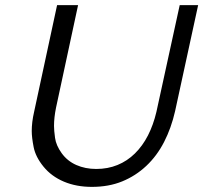

<svg xmlns="http://www.w3.org/2000/svg" viewBox="-20 -720 794 750"><path d="M339 10Q278 10 229.5 -10.5Q181 -31 150 -69Q119 -107 111.5 -145Q104 -183 104 -208Q104 -243 113 -282L203 -700H285L199 -300Q191 -261 191 -228Q191 -211 195 -181.5Q199 -152 221 -121.5Q243 -91 278 -75.5Q313 -60 356 -60Q401 -60 439 -75.5Q477 -91 507 -120.5Q537 -150 558 -191Q579 -232 591 -283L682 -700H754L664 -286Q649 -220 621 -165.5Q593 -111 551.5 -72Q510 -33 457.5 -11.5Q405 10 339 10Z"/></svg>

Font: Isabella Sans
Style: Italic
Weight: 400
Italic angle: -12°
Designer: Christian Thalmann (Catharsis Fonts), Cristiano Sobral
Foundry: The Isabella Sans Project Authors
Version: Version 2.026; ttfautohint (v1.8.4.7-5d5b-dirty)